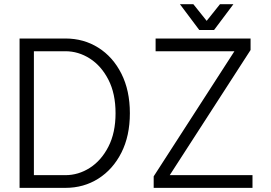

<svg xmlns="http://www.w3.org/2000/svg" viewBox="-20 -909 1313 929"><path d="M296.4 0H74.7V-722.7H296.4Q385.3 -722.7 455.8 -678.2Q526.4 -633.8 567.4 -552.5Q608.4 -471.2 608.4 -361.3Q608.4 -251.5 567.4 -170.4Q526.4 -89.4 455.8 -44.7Q385.3 0 296.4 0ZM144 -661.1V-61.5H296.4Q359.4 -61.5 414.8 -96.9Q470.2 -132.3 504.6 -199.5Q539.1 -266.6 539.1 -361.3Q539.1 -456.1 504.6 -523.2Q470.2 -590.3 414.8 -625.7Q359.4 -661.1 296.4 -661.1ZM732.9 -722.7H1192.4V-667L801.3 -61.5H1201.7V0H723.6V-55.7L1114.3 -661.1H732.9ZM915.5 -888.7 980 -808.1 1044.4 -888.7H1109.4L1015.6 -763.7H944.3L850.6 -888.7Z"/></svg>

Font: Giphurs Light
Style: Regular
Weight: 300
Version: Version 0.920; ttfautohint (v1.8.4.7-5d5b)